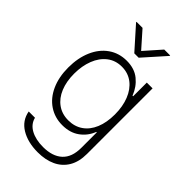

<svg xmlns="http://www.w3.org/2000/svg" viewBox="-282 -827 1124 1124"><g transform="rotate(45 280.5 -264.5)"><path d="M65.4 78.1H117.2Q127.9 121.1 169.4 143.6Q210.9 166 271.5 166Q349.1 166 391.4 127.2Q433.6 88.4 433.6 10.7V-117.2H429.7Q410.6 -66.9 367.4 -35.4Q324.2 -3.9 260.7 -3.9Q198.2 -3.9 149.7 -36.4Q101.1 -68.8 74 -128.7Q46.9 -188.5 46.9 -267.6Q46.9 -347.2 73.5 -408.4Q100.1 -469.7 148.9 -503.9Q197.8 -538.1 261.7 -538.1Q326.2 -538.1 367.7 -504.2Q409.2 -470.2 429.7 -417H434.6V-530.3H482.4V12.7Q482.4 77.6 456.1 121.8Q429.7 166 382.3 188Q335 210 271.5 210Q189 210 132.8 176Q76.7 142.1 65.4 78.1ZM434.6 -266.6Q434.6 -332 414.3 -383.3Q394 -434.6 356 -463.9Q317.9 -493.2 265.6 -493.2Q213.4 -493.2 175 -463.4Q136.7 -433.6 116.7 -382.1Q96.7 -330.6 96.7 -266.6Q96.7 -202.1 116.9 -152.8Q137.2 -103.5 175.3 -76.2Q213.4 -48.8 265.6 -48.8Q317.4 -48.8 355.5 -75.2Q393.6 -101.6 414.1 -150.6Q434.6 -199.7 434.6 -266.6ZM280.3 -637.7 370.1 -739.3H418.9V-735.4L297.9 -599.6H261.7L140.6 -735.4V-739.3H190.4Z"/></g></svg>

Font: Pretendard JP ExtraLight
Style: Regular
Weight: 200
Designer: Base glyphs from Inter by Rasmus Andersson; Hangeul glyphs from Noto Sans CJK(Source Han Sans) by Jang Soo-young and Kan
Foundry: Kil Hyung-jin
Version: Version 1.309